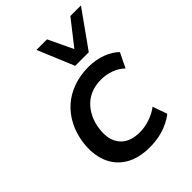

<svg xmlns="http://www.w3.org/2000/svg" viewBox="-219 -869 989 989"><g transform="rotate(-45 275.0 -375.0)"><path d="M285 9Q204 9 150 -23.5Q96 -56 72.5 -115Q49 -174 59 -252Q67 -310 91.5 -357.5Q116 -405 154 -438.5Q192 -472 243 -490Q294 -508 353 -508Q406 -508 451 -491Q496 -474 522 -447L483 -367Q458 -391 424 -403.5Q390 -416 355 -416Q315 -416 283 -404Q251 -392 227.5 -369Q204 -346 188.5 -314Q173 -282 168 -243Q158 -167 194 -124.5Q230 -82 304 -82Q338 -82 375.5 -94.5Q413 -107 442 -129L470 -50Q449 -33 419 -19Q389 -5 355 2Q321 9 285 9ZM309 -560 226 -759H303L367 -624L473 -759H550L408 -560Z"/></g></svg>

Font: Nunito Sans 7pt SemiBold
Style: Italic
Weight: 600
Italic angle: -9°
Designer: Vernon Adams
Foundry: Vernon Adams
Version: Version 3.101;gftools[0.9.27]